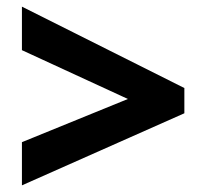

<svg xmlns="http://www.w3.org/2000/svg" viewBox="-20 -651 623 578"><path d="M46 -223 365 -353 46 -500V-631L535 -386V-310L46 -93Z"/></svg>

Font: Noto Sans Symbols ExtraBold
Style: Regular
Weight: 800
Version: Version 2.002